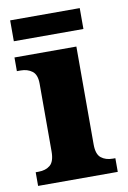

<svg xmlns="http://www.w3.org/2000/svg" viewBox="-80 -739 525 788"><g transform="rotate(-10 182.5 -344.5)"><path d="M14 0V-57H26Q56 -57 74.5 -72.5Q93 -88 93 -130V-412Q93 -450 73.5 -464.5Q54 -479 26 -479H10V-536H268V-128Q268 -87 287 -72Q306 -57 335 -57H346V0ZM19 -602V-689H309V-602Z"/></g></svg>

Font: Noto Serif Devanagari ExtraBold
Style: Regular
Weight: 800
Designer: Universal Thirst, Indian Type Foundry and the Monotype Design Team
Foundry: Monotype Imaging Inc.
Version: Version 2.004; ttfautohint (v1.8.4.7-5d5b)